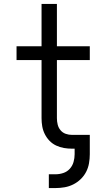

<svg xmlns="http://www.w3.org/2000/svg" viewBox="-20 -755 540 975"><path d="M228 200V130H262Q282 130 301.5 123.5Q321 117 334.5 102Q348 87 353.5 67.5Q359 48 359 28V0H346Q325 0 304.5 -3.5Q284 -7 265 -16Q246 -25 231.5 -40Q217 -55 207.5 -74Q198 -93 194.5 -113.5Q191 -134 191 -155V-450H64V-520H191V-735H269V-520H436V-450H269V-155Q269 -138 273 -122Q277 -106 287.5 -93.5Q298 -81 313.5 -75.5Q329 -70 346 -70H436V28Q436 51 432 74Q428 97 417.5 117.5Q407 138 390 154.5Q373 171 352 181.5Q331 192 308 196Q285 200 262 200Z"/></svg>

Font: Iosevka SS04
Style: Regular
Weight: 400
Monospace: yes
Designer: Belleve Invis
Foundry: Belleve Invis
Version: Version 19.0.0; ttfautohint (v1.8.4)